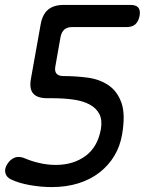

<svg xmlns="http://www.w3.org/2000/svg" viewBox="-20 -750 640 780"><path d="M476 -204Q468 -156 444.5 -117Q421 -78 384.5 -49.5Q348 -21 299 -5.5Q250 10 190 10Q147 10 101.5 2Q56 -6 25 -21Q7 -29 2 -46.5Q-3 -64 10 -84Q21 -102 39.5 -109.5Q58 -117 83 -106Q108 -95 141 -87.5Q174 -80 206 -80Q278 -80 327.5 -116.5Q377 -153 390 -226Q396 -263 383.5 -287Q371 -311 344 -325.5Q317 -340 278 -345.5Q239 -351 192 -351H172Q131 -351 114.5 -370.5Q98 -390 106 -432L145 -650Q152 -691 175 -710.5Q198 -730 239 -730H510Q533 -730 542 -719Q551 -708 547 -685Q542 -662 529.5 -651Q517 -640 494 -640H273Q253 -640 241.5 -630Q230 -620 226 -600L205 -481Q201 -461 209.5 -451Q218 -441 238 -441Q288 -441 336.5 -434.5Q385 -428 421 -403.5Q457 -379 473.5 -332Q490 -285 476 -204Z"/></svg>

Font: Maple Mono
Style: Italic
Weight: 400
Italic angle: -10°
Monospace: yes
Designer: subframe7536
Version: Version 7.300